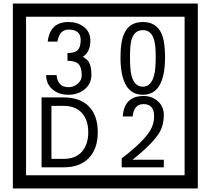

<svg xmlns="http://www.w3.org/2000/svg" viewBox="-20 -980 1195 1090"><path d="M1103 90H53V-960H1103ZM1028 15V-885H128V15ZM499 -556Q499 -504 460.5 -473Q422 -442 369 -442Q314 -442 280 -471Q242 -502 242 -554H301Q307 -485 370 -485Q398 -485 421 -504.5Q444 -524 444 -552Q444 -597 426 -616Q408 -635 363 -635V-679Q405 -679 421.5 -696Q438 -713 438 -754Q438 -812 369 -812Q318 -812 306 -744H251Q264 -855 368 -855Q419 -855 454 -829Q493 -800 493 -750Q493 -685 451 -658Q475 -642 483 -630Q499 -605 499 -556ZM917 -656Q917 -442 791 -442Q664 -442 664 -656Q664 -744 685 -789Q714 -855 791 -855Q868 -855 897 -789Q917 -745 917 -656ZM864 -656Q864 -723 855 -752Q840 -809 791 -809Q742 -809 726 -752Q718 -723 718 -656Q718 -587 726 -553Q742 -488 791 -488Q839 -488 855 -554Q864 -587 864 -656ZM535 -229Q535 -136 484.5 -83Q434 -30 340 -30H216V-427H340Q435 -427 485 -375.5Q535 -324 535 -229ZM481 -229Q481 -298 445 -338.5Q409 -379 341 -379H272V-78H341Q409 -78 445 -119Q481 -160 481 -229ZM910 -30H671V-81Q792 -173 832 -238Q855 -276 855 -319Q855 -389 795 -389Q740 -389 733 -319H677Q685 -435 795 -435Q843 -435 876.5 -405Q910 -375 910 -327Q910 -271 886 -229Q848 -165 732 -73H910Z"/></svg>

Font: Unicode BMP Fallback SIL
Style: Regular
Weight: 400
Foundry: NRSI, SIL International
Version: Version 5.1 Based on Unicode 5.1